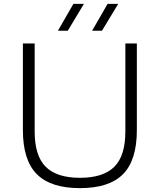

<svg xmlns="http://www.w3.org/2000/svg" viewBox="-20 -965 827 994"><path d="M394 9Q243 9 170.8 -63.2Q98.5 -135.5 98.5 -291.5V-740H159.5V-284.5Q159.5 -158 217 -101.2Q274.5 -44.5 394 -44.5Q514 -44.5 571.5 -101.2Q629 -158 629 -284.5V-740H688.5V-291.5Q688.5 -135.5 616.8 -63.2Q545 9 394 9ZM457 -806 537 -945H592L508 -806ZM280 -806 360 -945H414.5L331 -806Z"/></svg>

Font: Encode Sans Expanded Light
Style: Regular
Weight: 300
Width: 7
Designer: Multiple Designers
Foundry: Impallari Type
Version: Version 3.000; ttfautohint (v1.8.3) -l 8 -r 50 -G 200 -x 14 